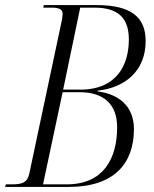

<svg xmlns="http://www.w3.org/2000/svg" viewBox="-41 -734 604 754"><path d="M-21 0H230C409 0 485 -94 485 -227C485 -318 424 -365 342 -375L343 -378C451 -390 531 -456 531 -573C531 -667 473 -714 339 -714H131L129 -704H161C188 -704 205 -699 205 -680C205 -674 203 -663 202 -655L74 -52C66 -15 43 -10 5 -10H-18ZM274 -382H207L274 -704H330C420 -704 465 -666 465 -579C465 -482 420 -382 274 -382ZM221 -10H128L205 -372H271C365 -372 419 -326 419 -234C419 -111 365 -10 221 -10Z"/></svg>

Font: Noto Serif Display Condensed Light
Style: Italic
Weight: 300
Width: 3
Italic angle: -12°
Designer: Monotype Design Team
Foundry: Monotype Imaging Inc.
Version: Version 2.009